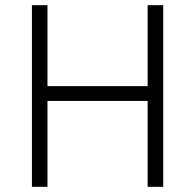

<svg xmlns="http://www.w3.org/2000/svg" viewBox="-20 -720 752 740"><path d="M103 0H163V-331H549V0H609V-700H549V-388H163V-700H103Z"/></svg>

Font: Fixel Display Light
Style: Regular
Weight: 300
Designer: AlfaBravo + MacPaw
Foundry: Kyrylo Tkachov, Marchela Mozhyna, Serhii Makarenko, Maria Weinstein, Zakhar Kryvoshyya
Version: Version 1.211